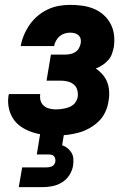

<svg xmlns="http://www.w3.org/2000/svg" viewBox="-20 -548 540 788"><path d="M210 8Q184 8 159 5Q134 2 110.5 -6Q87 -14 67 -27.5Q47 -41 34 -61Q21 -81 16 -105.5Q11 -130 15 -156Q16 -158 16 -159Q16 -160 17 -162H145Q145 -161 145 -160.5Q145 -160 145 -160Q143 -146 147 -133.5Q151 -121 161 -113Q171 -105 184 -102Q197 -99 210 -99Q219 -99 228 -100Q237 -101 246 -103Q255 -105 264 -108.5Q273 -112 280.5 -118Q288 -124 292.5 -132.5Q297 -141 299 -150Q301 -165 297 -179Q293 -193 282.5 -201.5Q272 -210 258 -213.5Q244 -217 230 -217H171L189 -324H247Q258 -324 268.5 -326Q279 -328 288.5 -334Q298 -340 303.5 -349.5Q309 -359 311 -369Q313 -379 311 -388Q309 -397 302.5 -403Q296 -409 287 -411.5Q278 -414 268 -414Q257 -414 245.5 -410.5Q234 -407 225 -399.5Q216 -392 210 -381Q204 -370 202 -359H65Q69 -382 78.5 -404.5Q88 -427 102 -447Q116 -467 135 -483Q154 -499 176.5 -509.5Q199 -520 222 -524Q245 -528 268 -528Q294 -528 318.5 -524.5Q343 -521 365 -512Q387 -503 405 -487Q423 -471 434 -450Q445 -429 448 -404.5Q451 -380 447 -354Q444 -340 439 -326Q434 -312 423.5 -300.5Q413 -289 400 -280.5Q387 -272 373 -267Q389 -256 401.5 -241.5Q414 -227 420.5 -209.5Q427 -192 428 -171.5Q429 -151 425 -131Q422 -109 411.5 -87Q401 -65 383.5 -48.5Q366 -32 344.5 -20.5Q323 -9 300.5 -3Q278 3 255.5 5.5Q233 8 210 8ZM57 220 71 139H171Q176 139 182 138Q188 137 193.5 134.5Q199 132 202.5 126.5Q206 121 207 116Q208 109 206.5 103Q205 97 201.5 93Q198 89 192 87.5Q186 86 180 86H131L145 0H243L235 48Q247 52 257 60Q267 68 273.5 79Q280 90 281 103.5Q282 117 280 131Q277 151 265.5 169.5Q254 188 236 199.5Q218 211 197.5 215.5Q177 220 157 220Z"/></svg>

Font: Iosevka SS04 Heavy Oblique
Style: Regular
Weight: 900
Italic angle: -9°
Monospace: yes
Designer: Belleve Invis
Foundry: Belleve Invis
Version: Version 19.0.0; ttfautohint (v1.8.4)